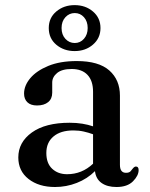

<svg xmlns="http://www.w3.org/2000/svg" viewBox="-20 -719 584 750"><path d="M51.5 -104Q51.5 -163.5 104.5 -201.5Q157.5 -239.5 252 -239.5Q278.5 -239.5 301.5 -235.8Q324.5 -232 343.5 -225.5V-360.5Q343.5 -403.5 321.8 -426.5Q300 -449.5 260 -449.5Q222 -449.5 203 -433.8Q184 -418 184 -396.5V-357Q184 -333 168 -320Q152 -307 124.5 -307Q100 -307 87 -319.5Q74 -332 74 -353.5Q74 -384.5 98.2 -413.5Q122.5 -442.5 168.5 -461.5Q214.5 -480.5 280 -480.5Q365.5 -480.5 407 -443.8Q448.5 -407 448.5 -345.5V-75Q448.5 -44 472 -44Q484.5 -44 489.8 -49.8Q495 -55.5 499 -61Q505 -68.5 511 -68.5Q521.5 -68.5 521.5 -54.5Q521.5 -33 499.5 -10.8Q477.5 11.5 435 11.5Q399 11.5 376.8 -4.2Q354.5 -20 351 -50.5Q321 -20.5 280 -4.5Q239 11.5 195 11.5Q131.5 11.5 91.5 -19.8Q51.5 -51 51.5 -104ZM161 -121.5Q161 -81 183.8 -59.8Q206.5 -38.5 242 -38.5Q300 -38.5 343.5 -79.5V-194.5Q326 -201 307 -205.2Q288 -209.5 266.5 -209.5Q217 -209.5 189 -186Q161 -162.5 161 -121.5ZM271.5 -519.5Q229.5 -519.5 200 -544.2Q170.5 -569 170.5 -609.5Q170.5 -649.5 200 -674.2Q229.5 -699 271.5 -699Q314 -699 343.2 -674Q372.5 -649 372.5 -609.5Q372.5 -570 343.2 -544.8Q314 -519.5 271.5 -519.5ZM272 -668Q250.5 -668 235.5 -651.8Q220.5 -635.5 220.5 -609.5Q220.5 -583.5 235.5 -567.2Q250.5 -551 272 -551Q293.5 -551 308 -567.5Q322.5 -584 322.5 -609.5Q322.5 -635.5 308 -651.8Q293.5 -668 272 -668Z"/></svg>

Font: Fraunces 9pt S000
Style: Regular
Weight: 400
Version: Version 1.000; ttfautohint (v1.8.3)